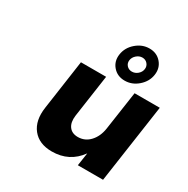

<svg xmlns="http://www.w3.org/2000/svg" viewBox="-182 -974 1115 1141"><g transform="rotate(30 375.0 -403.5)"><path d="M160.2 -199.2 209 -539.1H381.8L339.8 -248Q333.5 -200.2 353.5 -172.6Q373.5 -145 415 -145Q463.4 -145.5 496.3 -181.2Q529.3 -216.8 538.1 -272.9L577.1 -539.1H750L671.9 0H499L512.2 -88.9Q443.4 6.8 323.2 6.8Q235.4 6.8 190.9 -49.1Q146.5 -105 160.2 -199.2ZM383.8 -693.8Q391.1 -743.7 431.6 -778.8Q472.2 -814 522 -814Q572.3 -814 602.8 -778.6Q633.3 -743.2 626 -693.8Q618.7 -644.5 578.4 -609.4Q538.1 -574.2 487.8 -574.2Q437.5 -574.2 407 -609.4Q376.5 -644.5 383.8 -693.8ZM452.1 -693.8Q449.2 -672.4 462.9 -657.2Q476.6 -642.1 498 -642.1Q520 -642.1 537.6 -657.2Q555.2 -672.4 558.1 -693.8Q561 -714.8 547.4 -730.5Q533.7 -746.1 512.2 -746.1Q490.7 -746.1 472.9 -730.5Q455.1 -714.8 452.1 -693.8Z"/></g></svg>

Font: Trueno
Style: Bold Italic
Weight: 700
Designer: Julieta Ulanovsky
Foundry: Julieta Ulanovsky
Version: Version 3.001b | FøM Fix